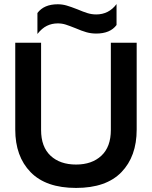

<svg xmlns="http://www.w3.org/2000/svg" viewBox="-20 -909 747 944"><path d="M164 -845Q196 -888 264 -888Q286 -888 307 -882Q328 -876 361 -863Q389 -851 410 -844.5Q431 -838 453 -838Q515 -838 553 -889V-786Q522 -744 453 -744Q428 -744 405 -750.5Q382 -757 352 -770Q322 -782 303.5 -788Q285 -794 264 -794Q235 -794 210.5 -782Q186 -770 164 -742ZM55 -272V-699H182V-270Q182 -187 228.5 -143.5Q275 -100 354 -100Q432 -100 478.5 -143.5Q525 -187 525 -270V-699H652V-272Q652 -140 577 -62.5Q502 15 354 15Q206 15 130.5 -62.5Q55 -140 55 -272Z"/></svg>

Font: Prompt Medium
Style: Regular
Weight: 500
Designer: Katatrad Team
Foundry: CadsonDemak
Version: Version 1.000